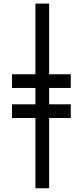

<svg xmlns="http://www.w3.org/2000/svg" viewBox="-20 -801 457 1061"><path d="M251.5 -781.2V-390.6H371.1V-314.9H251.5V-224.6H371.1V-148.9H251.5V239.3H175.8V-148.9H46.4V-224.6H175.8V-314.9H46.4V-390.6H175.8V-781.2Z"/></svg>

Font: Andika
Style: Regular
Weight: 400
Designer: Victor Gaultney, Annie Olsen, Julie Remington, Don Collingsworth, Eric Hays
Foundry: SIL International
Version: Version 1.001